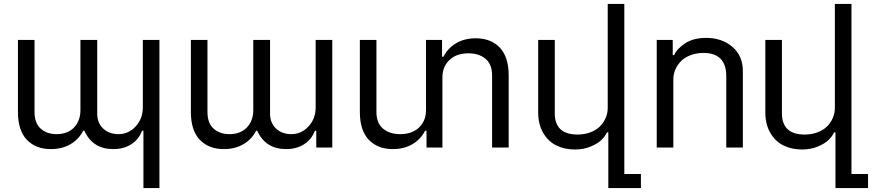

<svg xmlns="http://www.w3.org/2000/svg" viewBox="-20 -747 4415 972"><path d="M703.1 -544.9H787.1V205.1H706.1V-85H699.2Q682.1 -40.5 644 -16.4Q606 7.8 553.2 7.8Q449.2 7.8 407.2 -85H400.9Q379.4 -42 336.9 -17.1Q294.4 7.8 237.8 7.8Q160.6 7.8 115.7 -39.6Q70.8 -86.9 70.8 -180.2V-544.9H154.8V-180.2Q154.8 -123.5 186 -95.7Q217.3 -67.9 266.1 -67.9Q322.8 -67.9 355 -101.8Q387.2 -135.7 387.2 -189.9V-544.9H472.2V-170.9Q472.2 -125 502.2 -96.4Q532.2 -67.9 580.1 -67.9Q630.4 -67.9 666.7 -106.9Q703.1 -146 703.1 -204.1Z M1578.1 -544.9H1662.1V0H1581.1V-85H1574.2Q1557.1 -40.5 1519 -16.4Q1481 7.8 1428.2 7.8Q1324.2 7.8 1282.2 -85H1276.4Q1254.9 -42 1212.4 -17.1Q1169.9 7.8 1113.3 7.8Q1036.1 7.8 991.2 -39.6Q946.3 -86.9 946.3 -180.2V-544.9H1030.3V-180.2Q1030.3 -123.5 1061.3 -95.7Q1092.3 -67.9 1141.1 -67.9Q1197.8 -67.9 1230 -101.8Q1262.2 -135.7 1262.2 -189.9V-544.9H1347.2V-170.9Q1347.2 -125 1377.2 -96.4Q1407.2 -67.9 1455.1 -67.9Q1505.4 -67.9 1541.7 -106.9Q1578.1 -146 1578.1 -204.1Z M2136.7 -189.9V-544.9H2217.8V-460H2225.1Q2246.6 -502.9 2289.1 -528.1Q2331.5 -553.2 2388.2 -553.2Q2465.3 -553.2 2510.3 -505.9Q2555.2 -458.5 2555.2 -365.2V0H2471.2V-365.2Q2471.2 -421.9 2437.7 -449.5Q2404.3 -477.1 2351.1 -477.1Q2290.5 -477.1 2255.1 -443.1Q2219.7 -409.2 2219.7 -355V0H2139.2V-85H2131.8Q2110.4 -42 2067.9 -17.1Q2025.4 7.8 1968.8 7.8Q1891.6 7.8 1846.7 -39.6Q1801.8 -86.9 1801.8 -180.2V-544.9H1885.7V-180.2Q1885.7 -123.5 1919.2 -95.7Q1952.6 -67.9 2005.9 -67.9Q2066.4 -67.9 2101.6 -101.8Q2136.7 -135.7 2136.7 -189.9Z M3059.6 205.1V-77.1H3052.7Q3043.5 -57.1 3025.1 -38.8Q3006.8 -20.5 2970.9 -5.4Q2935.1 9.8 2890.6 9.8Q2837.9 9.8 2796.6 -10.5Q2755.4 -30.8 2730 -74Q2704.6 -117.2 2704.6 -178.2V-544.9H2788.6V-173.8Q2788.6 -65.9 2903.8 -65.9Q2939.9 -65.9 2969.7 -77.4Q2999.5 -88.9 3018.1 -107.9Q3036.6 -127 3046.6 -150.9Q3056.6 -174.8 3056.6 -200.2V-727.1H3140.6V133.8H3224.6V205.1Z M3388.7 -345.2V0H3304.7V-544.9H3385.7V-467.8H3392.6Q3407.7 -501 3449.2 -528.1Q3490.7 -555.2 3554.7 -555.2Q3634.8 -555.2 3687.7 -509.8Q3740.7 -464.4 3740.7 -387.2V0H3656.7V-360.8Q3656.7 -479 3541.5 -479Q3505.4 -479 3475.6 -467.5Q3445.8 -456.1 3427.2 -437Q3408.7 -418 3398.7 -394.3Q3388.7 -370.6 3388.7 -345.2Z M4209.5 205.1V-77.1H4202.6Q4193.4 -57.1 4175 -38.8Q4156.7 -20.5 4120.8 -5.4Q4085 9.8 4040.5 9.8Q3987.8 9.8 3946.5 -10.5Q3905.3 -30.8 3879.9 -74Q3854.5 -117.2 3854.5 -178.2V-544.9H3938.5V-173.8Q3938.5 -65.9 4053.7 -65.9Q4089.8 -65.9 4119.6 -77.4Q4149.4 -88.9 4168 -107.9Q4186.5 -127 4196.5 -150.9Q4206.5 -174.8 4206.5 -200.2V-727.1H4290.5V133.8H4374.5V205.1Z"/></svg>

Font: Telcell.Market
Style: Regular
Weight: 400
Designer: Rasmus Andersson, Sedrak Mkrtchyan
Version: Version 3.019;git-0a5106e0b